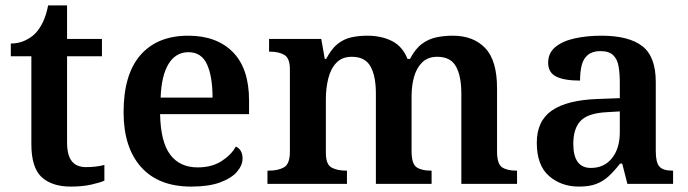

<svg xmlns="http://www.w3.org/2000/svg" viewBox="-20 -680 2545 710"><path d="M242 10Q172 10 134 -25Q96 -60 96 -147V-472H20V-519Q48 -519 72 -530Q96 -541 112 -558Q127 -574 139 -599Q151 -624 158 -660H228V-536H357V-472H228V-153Q228 -106 245.5 -84Q263 -62 298 -62Q317 -62 333.5 -64Q350 -66 366 -70V-12Q351 -5 318 2.5Q285 10 242 10Z M687 10Q566 10 501.5 -62.5Q437 -135 437 -265Q437 -405 499.5 -476.5Q562 -548 676 -548Q781 -548 841 -487.5Q901 -427 901 -308V-258H572Q574 -155 609.5 -108Q645 -61 711 -61Q763 -61 799 -84Q835 -107 852 -138Q864 -133 870.5 -121.5Q877 -110 877 -94Q877 -69 856.5 -45Q836 -21 794 -5.5Q752 10 687 10ZM766 -319Q766 -397 745.5 -442Q725 -487 677 -487Q630 -487 603.5 -444Q577 -401 574 -319Z M969 0V-49H974Q1009 -49 1030.5 -61.5Q1052 -74 1052 -119V-423Q1052 -465 1031.5 -477Q1011 -489 978 -489H975V-536H1168L1181 -462H1186Q1206 -500 1229 -518Q1252 -536 1279.5 -542Q1307 -548 1338 -548Q1391 -548 1430 -528Q1469 -508 1487 -462H1496Q1516 -500 1540.5 -518Q1565 -536 1594 -542Q1623 -548 1654 -548Q1731 -548 1774.5 -502Q1818 -456 1818 -354V-121Q1818 -74 1836.5 -61.5Q1855 -49 1889 -49H1892V0H1686V-334Q1686 -399 1666 -434.5Q1646 -470 1597 -470Q1563 -470 1542 -450Q1521 -430 1511.5 -397Q1502 -364 1502 -325V-121Q1502 -74 1520.5 -61.5Q1539 -49 1573 -49H1576V0H1370V-334Q1370 -399 1350 -434.5Q1330 -470 1281 -470Q1245 -470 1224 -448Q1203 -426 1194 -390Q1185 -354 1185 -313V-115Q1185 -72 1206 -60.5Q1227 -49 1260 -49H1263V0Z M2121 10Q2055 10 2010 -29.5Q1965 -69 1965 -152Q1965 -233 2021 -271.5Q2077 -310 2190 -314L2272 -317V-374Q2272 -408 2267.5 -434.5Q2263 -461 2247.5 -476Q2232 -491 2200 -491Q2171 -491 2154 -477Q2137 -463 2131 -438.5Q2125 -414 2125 -382Q2066 -382 2036.5 -397Q2007 -412 2007 -448Q2007 -484 2033.5 -506Q2060 -528 2105 -538Q2150 -548 2204 -548Q2305 -548 2355 -509.5Q2405 -471 2405 -377V-121Q2405 -79 2418.5 -64Q2432 -49 2466 -49H2469V0H2300L2281 -75H2273Q2251 -47 2231 -28.5Q2211 -10 2185.5 0Q2160 10 2121 10ZM2165 -59Q2214 -59 2243 -95Q2272 -131 2272 -191V-268L2221 -265Q2153 -261 2126.5 -232.5Q2100 -204 2100 -148Q2100 -59 2165 -59Z"/></svg>

Font: Noto Nastaliq Urdu SemiBold
Style: Regular
Weight: 600
Version: Version 3.007